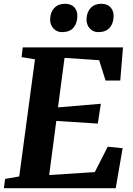

<svg xmlns="http://www.w3.org/2000/svg" viewBox="-28 -993 703 1013"><path d="M-7.5 0 -1 -49 73.5 -62 156.5 -680 86 -691.5 92 -743H621L606.5 -568H529L495 -675.5L312.5 -687.5L278 -426.5L504 -445.5L488 -341L269 -355L231.5 -69.5L472 -85L540.5 -219L619 -211L582.5 0ZM299 -823.5Q271.5 -823.5 253.8 -843Q236 -862.5 236.5 -891.5Q237.5 -929 258.5 -951Q279.5 -973 314.5 -973Q347.5 -973 364.2 -954.5Q381 -936 380 -908Q379.5 -870 359.5 -846.8Q339.5 -823.5 299 -823.5ZM490.5 -823.5Q463 -823.5 445.5 -843Q428 -862.5 428.5 -891.5Q429.5 -929 450.5 -951Q471.5 -973 506 -973Q538 -973 555 -954.5Q572 -936 571.5 -908Q571 -870 550.8 -846.8Q530.5 -823.5 490.5 -823.5Z"/></svg>

Font: Merriweather Light 18pt ExtraBold
Style: Italic
Weight: 800
Italic angle: -7.8°
Version: Version 2.101